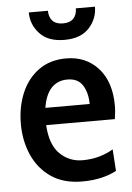

<svg xmlns="http://www.w3.org/2000/svg" viewBox="-52 -746 546 795"><g transform="rotate(-5 221.0 -348.0)"><path d="M258 10Q180.5 10 128.8 -25.5Q77 -61 51 -120Q25 -179 25 -249.5Q25 -319.5 49.2 -377.2Q73.5 -435 120.5 -469.2Q167.5 -503.5 235 -503.5Q317.5 -503.5 368.5 -446.8Q419.5 -390 419.5 -290.5Q419.5 -277.5 418 -263.8Q416.5 -250 414.5 -235.5H129Q133.5 -154 172.5 -115.8Q211.5 -77.5 267 -77.5Q337 -77.5 394.5 -111.5L400.5 -21.5Q374 -7 337.8 1.5Q301.5 10 258 10ZM132 -307H316Q316 -353 296.5 -384.5Q277 -416 232.5 -416Q192 -416 166.2 -388.8Q140.5 -361.5 132 -307ZM235.5 -580.5Q168 -580.5 133 -618.2Q98 -656 98 -706.5H177.5Q177.5 -680 192 -664.5Q206.5 -649 235.5 -649Q264.5 -649 279 -664.5Q293.5 -680 293.5 -706.5H373Q373 -656 338.2 -618.2Q303.5 -580.5 235.5 -580.5Z"/></g></svg>

Font: Cabin Condensed Medium
Style: Regular
Weight: 500
Width: 3
Designer: Pablo Impallari
Foundry: Pablo Impallari. http://www.impallari.com Igino Marini. http://www.ikern.com
Version: Version 3.001; ttfautohint (v1.8.3)